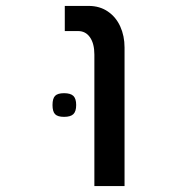

<svg xmlns="http://www.w3.org/2000/svg" viewBox="-20 -629 640 649"><path d="M244 -524H199V-609H279.5Q317 -609 344.5 -590.2Q372 -571.5 386.5 -539.5Q401 -507.5 401 -468.5V0H299V-444.5Q299 -481.5 284.2 -502.8Q269.5 -524 244 -524ZM157.5 -274Q157.5 -296 166.2 -305Q175 -314 196.5 -314Q218.5 -314 228 -304.8Q237.5 -295.5 237.5 -274Q237.5 -252.5 228 -243.2Q218.5 -234 196.5 -234Q175 -234 166.2 -243Q157.5 -252 157.5 -274Z"/></svg>

Font: JuliaMono
Style: Regular
Weight: 400
Monospace: yes
Designer: cormullion
Foundry: corm
Version: Version 0.055; ttfautohint (v1.8.4)